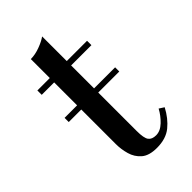

<svg xmlns="http://www.w3.org/2000/svg" viewBox="-190 -649 716 716"><g transform="rotate(-45 167.5 -291.5)"><path d="M27 -294V-316H293.5V-294ZM191.5 7Q150.5 7 129.5 -11.2Q108.5 -29.5 100.8 -56.8Q93 -84 93 -111.5V-560Q116 -560 141.8 -569.5Q167.5 -579 182.5 -590V-91Q182.5 -53.5 191.8 -41Q201 -28.5 222.5 -28.5Q245 -28.5 265.8 -48.2Q286.5 -68 299.5 -92.5L319 -80Q298.5 -41 269 -17Q239.5 7 191.5 7ZM27.5 -437V-460H289.5V-437Z"/></g></svg>

Font: BodoniModa 10 Custom
Style: Regular
Weight: 400
Designer: Owen Earl
Foundry: indestructible type
Version: Version 2.005